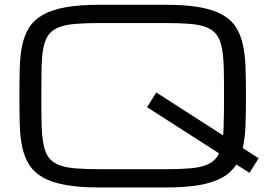

<svg xmlns="http://www.w3.org/2000/svg" viewBox="-20 -786 1188 821"><path d="M406.2 -765.6Q320.3 -765.6 261.5 -755.1Q202.6 -744.6 164.6 -723.4Q126.5 -702.1 105.7 -669.9Q85 -637.7 75.4 -594.2Q65.9 -550.8 64.5 -496.1Q63 -441.4 63 -375Q63 -308.6 64.5 -253.9Q65.9 -199.2 75.4 -155.8Q85 -112.3 105.7 -80.1Q126.5 -47.9 164.6 -26.6Q202.6 -5.4 261.5 5.1Q320.3 15.6 406.2 15.6H688.5Q774.4 15.6 833.3 5.1Q892.1 -5.4 930.2 -26.6Q968.3 -47.9 988.8 -80.1Q989.7 -81.5 990.2 -83L1046.9 -46.9L1085.9 -109.4L1018.1 -152.8Q1018.6 -154.3 1018.6 -155.8Q1028.3 -199.2 1030 -253.9Q1031.7 -308.6 1031.7 -375Q1031.7 -441.4 1030 -496.1Q1028.3 -550.8 1018.8 -594.2Q1009.3 -637.7 988.8 -669.9Q968.3 -702.1 930.2 -723.4Q892.1 -744.6 833.3 -755.1Q774.4 -765.6 688.5 -765.6ZM406.2 -62.5Q343.8 -62.5 301 -66.2Q258.3 -69.8 230.5 -81.1Q202.6 -92.3 187.7 -113.3Q172.9 -134.3 166 -168.9Q159.2 -203.6 158 -254.2Q156.7 -304.7 156.7 -375Q156.7 -445.3 157.7 -495.8Q158.7 -546.4 165.5 -581.1Q172.4 -615.7 187.5 -636.7Q202.6 -657.7 230.5 -668.9Q258.3 -680.2 301 -683.8Q343.8 -687.5 406.2 -687.5H688.5Q751 -687.5 793.7 -683.8Q836.4 -680.2 864 -668.9Q891.6 -657.7 906.7 -636.7Q921.9 -615.7 928.7 -581.1Q935.5 -546.4 936.8 -495.8Q938 -445.3 938 -375Q938 -304.7 936.5 -253.9Q936 -228.5 934.1 -207L648.4 -390.6L608.9 -327.6L916.5 -130.4Q912.1 -120.6 906.7 -113.3Q891.6 -92.3 863.8 -81.1Q835.9 -69.8 793.2 -66.2Q750.5 -62.5 688.5 -62.5Z"/></svg>

Font: Michroma
Style: Regular
Weight: 400
Version: Version 1.000